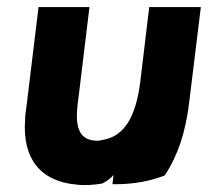

<svg xmlns="http://www.w3.org/2000/svg" viewBox="-20 -503 588 543"><path d="M89 -483 55 -203C53 -190 51 -176 51 -164C43 -56 93 10 196 19C220 22 245 20 269 16C282 10 292 2 301 -8L298 18H307C359 18 406 9 446 -7C483 -63 505 -130 515 -213L548 -483H402L377 -274C365 -177 334 -116 268 -107C264 -106 260 -105 256 -105C211 -105 194 -133 198 -191C199 -208 202 -225 204 -243L233 -483Z"/></svg>

Font: Bluebird
Style: SfBdNrwObl
Weight: 700
Designer: Jasper
Foundry: Cannot Into Space Fonts
Version: Version 0.98